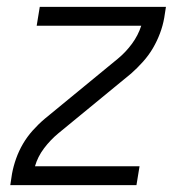

<svg xmlns="http://www.w3.org/2000/svg" viewBox="-20 -540 540 560"><path d="M10 0 15 -33Q19 -55 27 -77.5Q35 -100 47 -120.5Q59 -141 75.5 -159.5Q92 -178 111 -194L324 -369Q347 -388 365 -412.5Q383 -437 392 -465H87L96 -520H464L459 -488Q455 -465 446.5 -442.5Q438 -420 426 -399.5Q414 -379 397.5 -360.5Q381 -342 363 -326L150 -151Q127 -132 108.5 -107.5Q90 -83 82 -55H387L378 0Z"/></svg>

Font: Iosevka Term Curly Light
Style: Italic
Weight: 300
Italic angle: -9°
Designer: Belleve Invis
Foundry: Belleve Invis
Version: Version 32.3.0